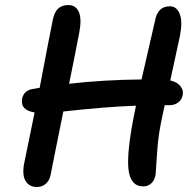

<svg xmlns="http://www.w3.org/2000/svg" viewBox="-20 -750 768 761"><path d="M126 -8.8Q94.7 -8.8 80.3 -34.7Q65.9 -60.5 78.1 -113.8Q88.9 -164.1 117.2 -304.2Q59.1 -313.5 67.9 -359.9Q75.2 -391.1 107.9 -397Q112.8 -397.9 122.6 -399.4Q132.3 -400.9 137.2 -401.9Q176.8 -611.3 189 -669.9Q194.8 -701.2 210 -715.6Q225.1 -730 251 -730Q280.8 -730 292.7 -702.1Q304.7 -674.3 293.9 -619.1Q276.4 -527.8 253.9 -418Q388.2 -433.6 541 -435.1Q591.3 -652.3 594.2 -667Q604.5 -725.1 652.8 -725.1Q680.2 -725.1 692.1 -695.3Q704.1 -665.5 693.8 -610.8Q687 -577.6 672.1 -510.3Q657.2 -442.9 654.8 -431.2Q682.6 -424.8 695.3 -408.4Q708 -392.1 704.1 -373Q700.7 -354.5 686.3 -343.8Q671.9 -333 650.9 -333H632.8Q628.9 -315.9 622.8 -286.1Q616.7 -256.3 616.2 -253.9Q610.4 -222.7 607.2 -195.1Q604 -167.5 601.3 -124.3Q598.6 -81.1 597.2 -64Q595.2 -39.1 581.5 -25.1Q567.9 -11.2 547.9 -11.2Q497.1 -11.2 489.3 -78.1Q481.4 -145 513.2 -303.2Q516.1 -317.9 519 -331.1Q397.9 -326.7 231 -308.1Q220.7 -257.3 203.6 -172.4Q186.5 -87.4 180.2 -55.2Q176.3 -34.7 161.6 -21.7Q147 -8.8 126 -8.8Z"/></svg>

Font: Shantell Sans Bouncy
Style: Italic
Weight: 500
Italic angle: -11.31°
Designer: Stephen Nixon, Anya Danilova, Shantell Martin
Foundry: Arrow Type
Version: Version 1.006;[9816181b4]